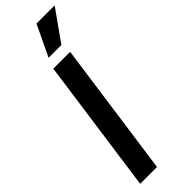

<svg xmlns="http://www.w3.org/2000/svg" viewBox="-321 -994 1008 1008"><g transform="rotate(-45 183.0 -490.0)"><path d="M21 0 126 -750H251L146 0ZM149 -808 231 -980H366L244 -808Z"/></g></svg>

Font: Mohave Light
Style: Bold Italic
Weight: 700
Italic angle: -8°
Version: Version 2.003